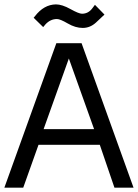

<svg xmlns="http://www.w3.org/2000/svg" viewBox="-24 -864 635 884"><path d="M185.5 -752 174.8 -739.3 130.9 -782.2 136.7 -789.1Q177.7 -842.8 233.4 -843.8Q261.7 -843.8 300.3 -822.3Q338.9 -800.8 353.5 -800.8Q382.8 -800.8 401.4 -826.2L413.1 -841.8L457 -796.9Q444.3 -784.2 417.5 -759.8Q390.6 -735.4 356.9 -735.4Q323.2 -735.4 288.1 -755.9Q252.9 -776.4 238.3 -776.4Q208 -776.4 185.5 -752ZM176.8 -269.5H409.2L293 -594.7ZM351.6 -665 590.8 0H502.9L435.5 -197.3H153.3L83 0H-3.9L235.4 -665Z"/></svg>

Font: BF_TEXT
Style: Regular
Weight: 400
Foundry: EA DICE
Version: Version 1.404